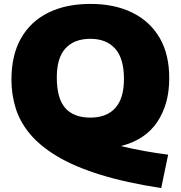

<svg xmlns="http://www.w3.org/2000/svg" viewBox="-20 -770 924 982"><path d="M804.5 192Q623 164 492.2 123.2Q361.5 82.5 273.8 30.2Q186 -22 134.2 -83.8Q82.5 -145.5 60.5 -215.8Q38.5 -286 38.5 -362.5Q38.5 -488 87.5 -574.2Q136.5 -660.5 227.2 -705.2Q318 -750 442 -750Q566.5 -750 657 -705.2Q747.5 -660.5 796.8 -575.8Q846 -491 845.5 -370Q846 -239.5 785 -147.2Q724 -55 598.5 -23Q657.5 -8.5 717.2 2.2Q777 13 840 21ZM442 -168.5Q525.5 -168.5 569.8 -217.8Q614 -267 614 -366Q614 -471 569 -521.2Q524 -571.5 442 -571.5Q360 -571.5 315.2 -523Q270.5 -474.5 270.5 -374Q270.5 -266 314 -217.2Q357.5 -168.5 442 -168.5Z"/></svg>

Font: Encode Sans SmExp Black
Style: Regular
Weight: 900
Width: 6
Designer: Multiple Designers
Foundry: Impallari Type
Version: Version 3.002; ttfautohint (v1.8.3) -l 8 -r 50 -G 200 -x 14 